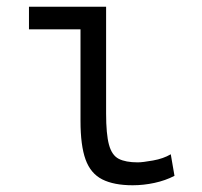

<svg xmlns="http://www.w3.org/2000/svg" viewBox="-20 -538 600 570"><path d="M374 12Q318 12 283.5 -5.5Q249 -23 234 -64.5Q219 -106 219 -179V-451H66V-518H295V-201Q295 -140 303.5 -108.5Q312 -77 332.5 -66.5Q353 -56 389 -56Q403 -56 434 -61.5Q465 -67 487 -80L498 -16Q471 -2 438.5 5Q406 12 374 12Z"/></svg>

Font: Ubuntu Sans Mono
Style: Regular
Weight: 400
Monospace: yes
Designer: Dalton Maag Ltd
Foundry: Dalton Maag Ltd
Version: Version 1.006